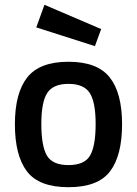

<svg xmlns="http://www.w3.org/2000/svg" viewBox="-20 -768 570 799"><path d="M93.5 -446Q145 -511 265 -511Q385 -511 436.5 -446Q488 -381 488 -251Q488 -121 438 -55Q388 11 265 11Q142 11 92 -55Q42 -121 42 -251Q42 -381 93.5 -446ZM175 -121Q198 -81 265 -81Q332 -81 355 -121Q378 -161 378 -252Q378 -343 353.5 -381Q329 -419 265 -419Q201 -419 176.5 -381Q152 -343 152 -252Q152 -161 175 -121ZM165 -748 401 -647 375 -576 131 -654Z"/></svg>

Font: TitilliumWeb-SemiBold
Style: SemiBold
Weight: 600
Version: Version 1.001;PS 57.000;hotconv 1.0.70;makeotf.lib2.5.55311